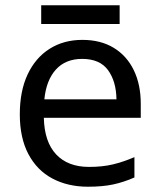

<svg xmlns="http://www.w3.org/2000/svg" viewBox="-20 -697 604 727"><path d="M292 -546Q361 -546 410.5 -516Q460 -486 486.5 -431.5Q513 -377 513 -304V-251H146Q148 -160 192.5 -112.5Q237 -65 317 -65Q368 -65 407.5 -74.5Q447 -84 489 -102V-25Q448 -7 408 1.5Q368 10 313 10Q237 10 178.5 -21Q120 -52 87.5 -113.5Q55 -175 55 -264Q55 -352 84.5 -415Q114 -478 167.5 -512Q221 -546 292 -546ZM291 -474Q228 -474 191.5 -433.5Q155 -393 148 -321H421Q420 -389 389 -431.5Q358 -474 291 -474ZM433 -677V-606H136V-677Z"/></svg>

Font: Noto Sans Hanunoo
Style: Regular
Weight: 400
Designer: Monotype Design Team
Foundry: Monotype Imaging Inc.
Version: Version 2.003; ttfautohint (v1.8.4.7-5d5b)